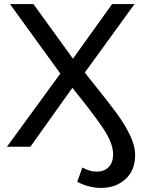

<svg xmlns="http://www.w3.org/2000/svg" viewBox="-20 -720 712 942"><path d="M434 -316Q509 -223 550 -167.5Q591 -112 617 -58.5Q643 -5 643 41Q643 116 595.5 159Q548 202 476 202Q416 202 359 172L384 102Q420 122 455 122Q492 122 513.5 99.5Q535 77 535 37Q535 -17 485.5 -91Q436 -165 335 -289L129 0H14L276 -359L29 -700H144L338 -432L530 -700H640L396 -364Q422 -332 434 -316Z"/></svg>

Font: Montserrat Alternates Medium
Style: Regular
Weight: 500
Designer: Julieta Ulanovsky
Foundry: Julieta Ulanovsky
Version: Version 7.200